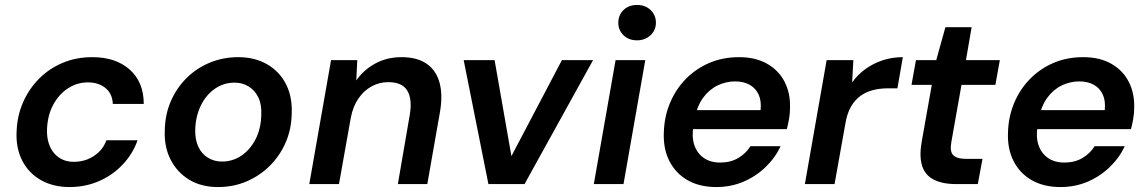

<svg xmlns="http://www.w3.org/2000/svg" viewBox="-20 -744 4641 776"><path d="M261 12Q195 12 145.5 -16Q96 -44 70 -94.5Q44 -145 47 -211Q49 -275 73 -330Q97 -385 138.5 -426.5Q180 -468 234.5 -490.5Q289 -513 353 -513Q448 -513 504.5 -462.5Q561 -412 561 -324H436Q434 -366 406 -388.5Q378 -411 335 -411Q291 -411 254 -386.5Q217 -362 194.5 -319.5Q172 -277 170 -221Q169 -191 176.5 -166.5Q184 -142 198.5 -125Q213 -108 233 -99Q253 -90 278 -90Q308 -90 333.5 -100Q359 -110 379.5 -129.5Q400 -149 410 -177H536Q516 -121 475 -78Q434 -35 379 -11.5Q324 12 261 12Z M861 12Q794 12 745 -17.5Q696 -47 669.5 -99Q643 -151 646 -217Q647 -281 670.5 -335Q694 -389 734.5 -429Q775 -469 828.5 -491Q882 -513 943 -513Q1009 -513 1059 -484.5Q1109 -456 1135.5 -404.5Q1162 -353 1159 -285Q1158 -222 1134.5 -168Q1111 -114 1070 -73.5Q1029 -33 976 -10.5Q923 12 861 12ZM877 -91Q921 -91 956.5 -115.5Q992 -140 1013.5 -182.5Q1035 -225 1036 -280Q1038 -322 1024 -350.5Q1010 -379 985 -394.5Q960 -410 928 -410Q885 -410 849.5 -386Q814 -362 792.5 -319Q771 -276 769 -221Q768 -180 781.5 -151Q795 -122 820.5 -106.5Q846 -91 877 -91Z M1230 0 1318 -501H1424L1420 -419Q1451 -463 1498 -488Q1545 -513 1603 -513Q1667 -513 1705.5 -485.5Q1744 -458 1757 -408Q1770 -358 1758 -290L1707 0H1588L1636 -279Q1647 -342 1626.5 -377Q1606 -412 1549 -412Q1513 -412 1482 -395Q1451 -378 1429 -346.5Q1407 -315 1398 -269L1350 0Z M1954 0 1854 -501H1979L2047 -113L2251 -501H2377L2100 0Z M2380 0 2468 -501H2588L2500 0ZM2555 -581Q2521 -581 2500 -601.5Q2479 -622 2479 -652Q2479 -683 2500 -703.5Q2521 -724 2555 -724Q2588 -724 2609.5 -703.5Q2631 -683 2631 -652Q2631 -622 2609 -601.5Q2587 -581 2555 -581Z M2875 12Q2808 12 2759.5 -15.5Q2711 -43 2685.5 -93Q2660 -143 2663 -210Q2665 -273 2688 -328Q2711 -383 2751.5 -424.5Q2792 -466 2846.5 -489.5Q2901 -513 2967 -513Q3034 -513 3081 -486Q3128 -459 3151.5 -412.5Q3175 -366 3173 -307Q3173 -286 3169 -263Q3165 -240 3160 -222H2749L2763 -299H3054Q3058 -336 3046 -362Q3034 -388 3009.5 -401.5Q2985 -415 2951 -415Q2914 -415 2880 -398.5Q2846 -382 2821.5 -348.5Q2797 -315 2788 -265L2783 -236Q2775 -192 2786 -158.5Q2797 -125 2824 -106Q2851 -87 2891 -87Q2933 -87 2964 -105.5Q2995 -124 3013 -153H3135Q3113 -106 3074 -68.5Q3035 -31 2984.5 -9.5Q2934 12 2875 12Z M3233 0 3321 -501H3429L3424 -411Q3447 -443 3478.5 -465.5Q3510 -488 3548 -500.5Q3586 -513 3629 -513L3607 -387H3568Q3537 -387 3509 -380Q3481 -373 3458.5 -357Q3436 -341 3420 -314Q3404 -287 3397 -246L3353 0Z M3845 0Q3788 0 3753 -18.5Q3718 -37 3706.5 -75Q3695 -113 3705 -170L3746 -401H3664L3682 -501H3764L3801 -634H3907L3884 -501H4021L4003 -401H3866L3825 -170Q3818 -131 3833 -116.5Q3848 -102 3883 -102H3951L3932 0Z M4266 12Q4199 12 4150.5 -15.5Q4102 -43 4076.5 -93Q4051 -143 4054 -210Q4056 -273 4079 -328Q4102 -383 4142.5 -424.5Q4183 -466 4237.5 -489.5Q4292 -513 4358 -513Q4425 -513 4472 -486Q4519 -459 4542.5 -412.5Q4566 -366 4564 -307Q4564 -286 4560 -263Q4556 -240 4551 -222H4140L4154 -299H4445Q4449 -336 4437 -362Q4425 -388 4400.5 -401.5Q4376 -415 4342 -415Q4305 -415 4271 -398.5Q4237 -382 4212.5 -348.5Q4188 -315 4179 -265L4174 -236Q4166 -192 4177 -158.5Q4188 -125 4215 -106Q4242 -87 4282 -87Q4324 -87 4355 -105.5Q4386 -124 4404 -153H4526Q4504 -106 4465 -68.5Q4426 -31 4375.5 -9.5Q4325 12 4266 12Z"/></svg>

Font: DM Sans 17pt SemiBold
Style: Italic
Weight: 600
Italic angle: -10°
Version: Version 4.004;gftools[0.9.30]